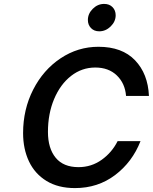

<svg xmlns="http://www.w3.org/2000/svg" viewBox="-20 -953 781 981"><path d="M98 -273Q98 -394 149.5 -495Q201 -596 289.5 -655Q378 -714 483 -714Q604 -714 670 -645Q736 -576 741 -463H624Q619 -527 577 -567.5Q535 -608 467 -608Q398 -608 343 -565Q288 -522 256.5 -447Q225 -372 225 -279Q225 -195 264.5 -147Q304 -99 381 -99Q447 -99 499.5 -136.5Q552 -174 581 -232H698Q656 -125 568 -58.5Q480 8 363 8Q277 8 217.5 -28.5Q158 -65 128 -128.5Q98 -192 98 -273ZM429 -851Q429 -883 454 -908Q479 -933 512 -933Q539 -933 555 -916.5Q571 -900 571 -875Q571 -843 545.5 -818Q520 -793 487 -793Q461 -793 445 -809.5Q429 -826 429 -851Z"/></svg>

Font: Be Vietnam SemiBold
Style: Italic
Weight: 600
Italic angle: -9.556°
Designer: Gabriel Lam
Foundry: TypeRant
Version: Version 3.000